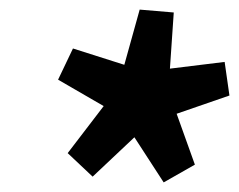

<svg xmlns="http://www.w3.org/2000/svg" viewBox="-20 -734 498 400"><path d="M173 -366 121 -415 196 -513 101 -568 132 -633 239 -599 271 -714 342 -708 334 -591 448 -605 458 -535 348 -497 386 -391 321 -354 260 -448Z"/></svg>

Font: TypoPRO Source Sans Pro
Style: Bold Italic
Weight: 700
Italic angle: -11°
Designer: Paul D. Hunt
Foundry: Adobe Systems Incorporated
Version: Version 1.075;PS 2.000;hotconv 1.0.86;makeotf.lib2.5.63406